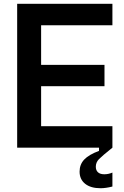

<svg xmlns="http://www.w3.org/2000/svg" viewBox="-20 -783 659 1018"><path d="M576 0H71V-763H576V-649H198V-439H534V-326H198V-114H576ZM402 127Q402 89 426.5 63Q451 37 505 17V0H576Q521 44 504.5 61Q488 78 488 101Q488 120 499.5 130.5Q511 141 533 141Q555 141 576 132V206Q541 215 513 215Q461 215 431.5 191.5Q402 168 402 127Z"/></svg>

Font: Open Sauce One SemiBold
Style: Regular
Weight: 600
Designer: Alfredo Marco Pradil
Foundry: Creative Sauce Fz LLC
Version: Version 1.477